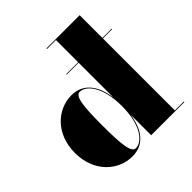

<svg xmlns="http://www.w3.org/2000/svg" viewBox="-200 -901 1063 1063"><g transform="rotate(-45 331.5 -370.0)"><path d="M300 -572V-568H393.5V-296.5C378.5 -406.5 324.5 -469 237.5 -469C128.5 -469 25.5 -379 25.5 -229C25.5 -79 128.5 10 237.5 10C325.5 10 378.5 -51.5 393.5 -161.5V0H653.5V-4.5H583.5V-568H656V-572H583.5V-750H323.5V-745.5H393.5V-572ZM393.5 -229C393.5 -78 332.5 -9 283.5 -9C249.5 -9 240.5 -75.5 240.5 -229C240.5 -382.5 249.5 -450 283.5 -450C332.5 -450 393.5 -380.5 393.5 -229Z"/></g></svg>

Font: Bodoni* 36pt Fatface
Style: Regular
Weight: 900
Version: Version 2.3